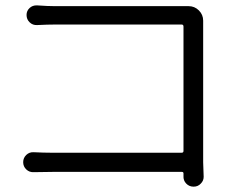

<svg xmlns="http://www.w3.org/2000/svg" viewBox="-20 -698 852 724"><path d="M748 -31.2Q748 -16.6 737.3 -5.9Q726.6 5.9 710 5.9Q693.4 5.9 682.1 -5.9Q670.9 -17.6 671.9 -34.2Q671.9 -40 671.9 -43.9Q671.9 -49.8 666 -49.8H177.7Q144.5 -49.8 107.4 -48.8Q90.8 -47.9 79.1 -59.1Q67.4 -70.3 67.4 -86.4Q67.4 -102.5 79.1 -113.8Q90.8 -125 107.4 -124Q144.5 -122.1 174.8 -122.1H665Q671.9 -122.1 671.9 -128.9V-597.7Q671.9 -605.5 665 -605.5H187.5Q160.2 -605.5 120.1 -603.5Q103.5 -602.5 91.8 -613.8Q80.1 -625 80.1 -641.6Q80.1 -657.2 91.8 -668Q102.5 -677.7 117.2 -677.7Q118.2 -677.7 120.1 -677.7Q160.2 -674.8 186.5 -674.8H677.7Q683.6 -674.8 690.4 -674.8Q691.4 -674.8 691.4 -674.8Q713.9 -674.8 730 -658.7Q746.1 -642.6 746.1 -620.1Q746.1 -620.1 746.1 -619.1Q746.1 -610.4 746.1 -602.5V-85.9Z"/></svg>

Font: Gen Jyuu Gothic P Normal
Style: Regular
Weight: 300
Designer: [Source Han Sans]
Ryoko NISHIZUKA  (kana & ideographs); Paul D. Hunt (Latin, Greek & Cyrillic); Wenlong ZHANG  (bopomofo
Version: Version 1.002.20150607